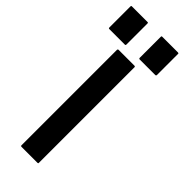

<svg xmlns="http://www.w3.org/2000/svg" viewBox="-306 -914 948 948"><g transform="rotate(45 168.5 -440.0)"><path d="M202.1 -674.8Q202.1 -452.1 202.1 -6.8Q202.1 -3.9 201.2 -2.9Q199.2 -2 197.3 -2Q160.2 -2 85 -2Q83 -2 82 -2.9Q80.1 -3.9 80.1 -6.8Q80.1 -89.8 80.1 -256.8Q80.1 -396.5 80.1 -674.8Q80.1 -676.8 82 -677.7Q83 -679.7 85 -679.7Q122.1 -679.7 197.3 -679.7Q199.2 -679.7 201.2 -677.7Q202.1 -676.8 202.1 -675.8Q202.1 -674.8 202.1 -674.8ZM89.8 -719.7Q53.7 -719.7 -19.5 -719.7Q-22.5 -719.7 -23.4 -721.7Q-24.4 -722.7 -24.4 -724.6Q-24.4 -743.2 -24.4 -780.3Q-24.4 -811.5 -24.4 -873Q-24.4 -875 -23.4 -877Q-22.5 -877.9 -19.5 -877.9Q16.6 -877.9 89.8 -877.9Q92.8 -877.9 93.8 -877Q94.7 -875 94.7 -873Q94.7 -823.2 94.7 -724.6Q94.7 -722.7 93.8 -721.7Q92.8 -719.7 89.8 -719.7ZM307.6 -873Q307.6 -823.2 307.6 -724.6Q307.6 -722.7 305.7 -721.7Q304.7 -719.7 301.8 -719.7Q265.6 -719.7 192.4 -719.7Q190.4 -719.7 188.5 -721.7Q187.5 -722.7 187.5 -724.6Q187.5 -774.4 187.5 -873Q187.5 -875 188.5 -877Q190.4 -877.9 192.4 -877.9Q228.5 -877.9 301.8 -877.9Q304.7 -877.9 306.6 -877Q307.6 -876 307.6 -874Q307.6 -874 307.6 -873Z"/></g></svg>

Font: Typeface
Style: Regular
Weight: 400
Version: Version 1.0